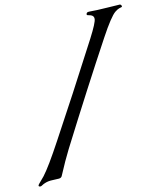

<svg xmlns="http://www.w3.org/2000/svg" viewBox="-97 -946 846 1051"><g transform="rotate(-10 326.0 -420.5)"><path d="M229 -142Q201 -87 166 -4Q162 6 149 7.5Q136 9 112.5 9.5Q89 10 70 18Q60 22 53 27Q46 32 42 32Q32 32 32 26Q32 23 38.5 15Q45 7 55 -4.5Q65 -16 68 -20Q104 -67 174 -197Q294 -417 451 -718Q493 -799 493 -820Q493 -838 474 -843Q471 -844 465 -845Q459 -846 456.5 -847Q454 -848 454 -851Q454 -864 470 -864Q514 -864 573.5 -868.5Q633 -873 642 -873Q646 -873 649 -869Q652 -865 652 -862Q652 -858 648.5 -857.5Q645 -857 634.5 -853Q624 -849 612 -839Q585 -817 527 -710Q392 -461 229 -142Z"/></g></svg>

Font: Miama Nueva
Style: Medium
Weight: 400
Italic angle: -28°
Version: Version 1.0